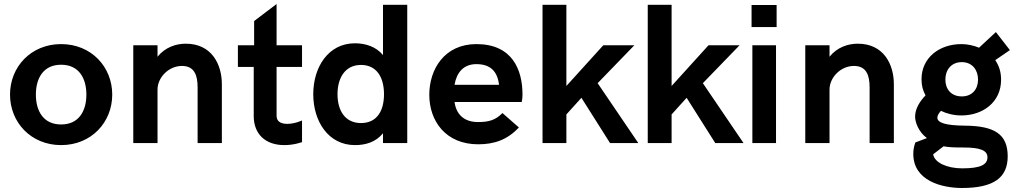

<svg xmlns="http://www.w3.org/2000/svg" viewBox="-20 -714 5063 958"><path d="M285 10C436 10 540 -104 540 -242C540 -380 436 -494 285 -494C134 -494 30 -380 30 -242C30 -104 134 10 285 10ZM285 -93C195 -93 159 -162 159 -242C159 -322 195 -391 285 -391C375 -391 411 -322 411 -242C411 -162 375 -93 285 -93Z M645 0H766V-267C766 -328 822 -385 888 -385C950 -385 966 -338 966 -278V0H1087V-293C1087 -395 1035 -496 907 -496C859 -496 805 -479 766 -431V-488H645Z M1399 10C1448 10 1487 -5 1487 -5V-113C1487 -113 1452 -96 1413 -96C1376 -96 1360 -112 1360 -136V-380H1487V-488H1360V-694L1248 -609V-488H1167V-380H1246V-135C1246 -46 1303 10 1399 10Z M1781 -100C1702 -100 1664 -162 1664 -244C1664 -325 1702 -390 1781 -390C1861 -390 1896 -326 1896 -244C1896 -161 1861 -100 1781 -100ZM1751 10C1803 10 1854 -4 1891 -49V0H2012V-690H1891V-439C1857 -481 1804 -498 1751 -498C1618 -498 1543 -379 1543 -244C1543 -109 1618 10 1751 10Z M2366 6C2447 6 2512 -17 2569 -78L2487 -150C2452 -114 2418 -105 2365 -105C2294 -105 2256 -145 2248 -205H2583C2583 -205 2587 -220 2587 -242C2587 -368 2535 -494 2357 -494C2198 -494 2122 -369 2122 -241C2122 -111 2203 6 2366 6ZM2248 -291C2258 -350 2291 -394 2357 -394C2428 -394 2462 -357 2470 -291Z M2687 0H2806V-143L2881 -226L3024 0H3165L2962 -299L3145 -488H2990L2806 -285V-690H2687Z M3212 0H3331V-143L3406 -226L3549 0H3690L3487 -299L3670 -488H3515L3331 -285V-690H3212Z M3730 -579H3855V-689H3730ZM3734 0H3852V-488H3734Z M3998 0H4119V-267C4119 -328 4175 -385 4241 -385C4303 -385 4319 -338 4319 -278V0H4440V-293C4440 -395 4388 -496 4260 -496C4212 -496 4158 -479 4119 -431V-488H3998Z M4779 -233C4726 -233 4697 -269 4697 -317C4697 -365 4726 -404 4779 -404C4831 -404 4860 -365 4860 -317C4860 -269 4831 -233 4779 -233ZM4780 224C4939 224 5008 172 5008 66C5008 -44 4943 -86 4794 -87C4699 -88 4657 -101 4657 -127C4657 -137 4664 -149 4675 -161C4703 -147 4739 -138 4777 -138C4885 -138 4975 -205 4975 -316C4975 -355 4965 -385 4946 -414L5019 -464L4949 -554L4865 -476C4841 -486 4809 -494 4777 -494C4667 -494 4578 -426 4578 -319C4578 -288 4584 -264 4598 -238C4570 -209 4546 -172 4546 -132C4546 -104 4563 -56 4605 -25L4547 -3C4547 0 4537 19 4537 54C4537 189 4681 224 4780 224ZM4781 126C4706 126 4643 98 4636 56L4688 16C4715 21 4741 22 4790 22C4872 22 4907 37 4907 71C4907 109 4869 126 4781 126Z"/></svg>

Font: FREAK Grotesk
Style: Bold
Weight: 700
Designer: La Scuola Open Source
Foundry: La Scuola Open Source
Version: Version 1.000;PS 1.0;hotconv 1.0.72;makeotf.lib2.5.5900